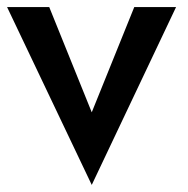

<svg xmlns="http://www.w3.org/2000/svg" viewBox="-21 -480 531 542"><path d="M238 42 476 -460H358L238 -163L118 -460H-1Z"/></svg>

Font: NM-font
Style: Medium
Weight: 500
Designer: ""
Foundry: ""
Version: ""